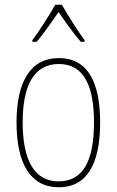

<svg xmlns="http://www.w3.org/2000/svg" viewBox="-20 -783 495 813"><path d="M242 -763H214C190 -720 143 -647 117 -613V-606H135C165 -640 202 -695 228 -732C255 -693 291 -641 322 -606H338V-613C319 -638 267 -718 242 -763ZM404 -264C404 -428 356 -537 229 -537C111 -537 50 -440 50 -265C50 -88 110 10 229 10C347 10 404 -87 404 -264ZM76 -265C76 -423 125 -512 229 -512C339 -512 378 -413 378 -265C378 -102 332 -15 228 -15C124 -15 76 -107 76 -265Z"/></svg>

Font: Noto Sans Ethiopic Condensed Thin
Style: Regular
Weight: 100
Width: 3
Designer: Monotype Design Team
Foundry: Monotype Imaging Inc.
Version: Version 2.102